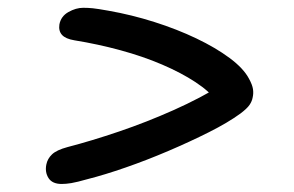

<svg xmlns="http://www.w3.org/2000/svg" viewBox="-20 -539 740 483"><path d="M135.2 -76.2Q111.6 -76.2 102.1 -91Q92.6 -105.8 96.6 -125.4Q99.6 -140 111 -150.8Q122.4 -161.6 149.8 -169Q210 -184.6 279.5 -208.2Q349 -231.8 416.9 -262.1Q484.8 -292.4 540.2 -326.8L526.2 -283.4Q507.6 -308.8 471.7 -332.4Q435.8 -356 387.7 -376.6Q339.6 -397.2 283 -412.6Q226.4 -428 167.2 -437.6Q145.2 -441.2 136.1 -451.1Q127 -461 129.4 -477.4Q133.2 -498 152.1 -508.7Q171 -519.4 189.4 -519.4Q201.6 -519.4 213.5 -518.2Q225.4 -517 253.2 -512Q311.2 -501.8 368.2 -483.7Q425.2 -465.6 473.8 -442.4Q522.4 -419.2 557.6 -393.1Q592.8 -367 606.6 -340.6Q614.8 -325.6 616.4 -314.8Q618 -304 615.6 -293.8Q614 -284.4 607.8 -275.2Q601.6 -266 584.6 -253.2Q553.6 -230.6 505.9 -206.6Q458.2 -182.6 403.6 -159.3Q349 -136 296 -117.6Q243 -99.2 201.2 -88.6Q173 -80.6 159.5 -78.4Q146 -76.2 135.2 -76.2Z"/></svg>

Font: Shantell Sans Light
Style: Italic
Weight: 300
Italic angle: -11°
Designer: Stephen Nixon, Anya Danilova, Shantell Martin
Foundry: Arrow Type
Version: Version 1.008;[ac192a2d6]